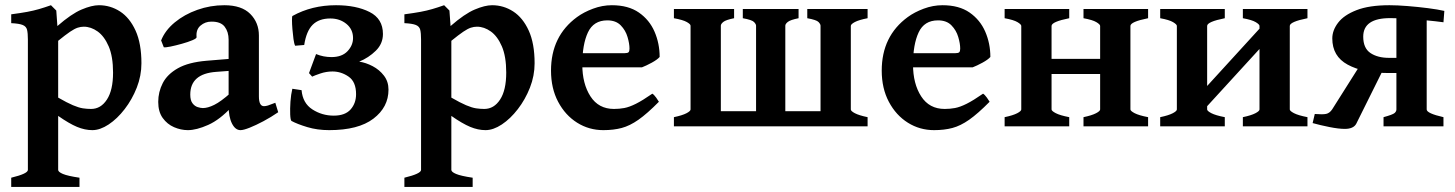

<svg xmlns="http://www.w3.org/2000/svg" viewBox="-20 -489 5629 743"><path d="M337.4 14.6Q308.6 14.6 278.1 2Q247.6 -10.7 205.1 -40.5V168.5Q205.1 176.3 223.4 184.1Q241.7 191.9 287.6 198.7V234.4H23.4V198.7Q87.9 183.1 87.9 168.5V-336.4Q87.9 -360.8 84.7 -373.8Q81.5 -386.7 67.9 -392.3Q54.2 -397.9 23.4 -399.4V-433.6Q60.5 -438.5 85.4 -443.1Q110.4 -447.8 131.3 -453.9Q152.3 -460 177.2 -468.8L197.8 -448.2L202.1 -388.2Q256.3 -435.5 295.7 -452.1Q335 -468.8 362.8 -468.8Q407.2 -468.8 444.6 -444.6Q481.9 -420.4 504.6 -370.6Q527.3 -320.8 527.3 -244.1Q527.3 -195.8 509.3 -149.9Q491.2 -104 462.4 -66.7Q433.6 -29.3 400.4 -7.3Q367.2 14.6 337.4 14.6ZM304.2 -385.7Q292.5 -385.7 280.5 -381.8Q268.6 -377.9 251.2 -366.2Q233.9 -354.5 205.1 -331.1V-111.3Q239.7 -91.3 262.2 -81.8Q284.7 -72.3 300.8 -69.8Q316.9 -67.4 332.5 -67.4Q370.1 -67.4 393.8 -103.8Q417.5 -140.1 417.5 -208Q417.5 -270.5 400.6 -309.6Q383.8 -348.6 357.9 -367.2Q332 -385.7 304.2 -385.7Z M910.6 14.6Q890.6 14.6 877.7 -11Q864.7 -36.6 864.7 -80.1V-335.4Q864.7 -365.7 849.4 -385.7Q834 -405.8 797.4 -405.3Q773.9 -405.3 755.9 -389.9Q737.8 -374.5 740.7 -345.2Q741.2 -340.3 724.4 -333.3Q707.5 -326.2 683.8 -319.6Q660.2 -313 639.9 -308.8Q619.6 -304.7 613.8 -306.2L603.5 -332.5Q618.7 -371.1 656 -402.1Q693.4 -433.1 743.7 -450.9Q793.9 -468.8 848.1 -468.8Q915 -468.8 948.5 -435.1Q981.9 -401.4 981.9 -351.6V-116.2Q981.9 -78.1 1001.5 -78.1Q1008.3 -78.1 1017.1 -80.8Q1025.9 -83.5 1045.4 -91.3L1056.6 -54.7Q1028.8 -35.6 999.5 -20Q970.2 -4.4 946.3 5.1Q922.4 14.6 910.6 14.6ZM707 14.6Q680.2 14.6 653.6 3.2Q627 -8.3 609.6 -32.5Q592.3 -56.6 592.3 -94.7Q592.3 -133.3 609.9 -167.5Q627.4 -201.7 668.5 -224.9Q709.5 -248 779.3 -253.9L921.9 -265.6L926.8 -219.2L816.4 -210.9Q716.3 -203.6 716.3 -123Q716.3 -100.6 724.9 -89.4Q733.4 -78.1 745.1 -74.5Q756.8 -70.8 765.1 -70.8Q784.2 -70.8 809.3 -83.3Q834.5 -95.7 873 -129.9L877 -75.7Q831.1 -25.9 785.6 -5.6Q740.2 14.6 707 14.6Z M1483.4 -142.1Q1483.4 -74.2 1425 -29.8Q1366.7 14.6 1253.9 14.6Q1208 14.6 1169.2 2.9Q1130.4 -8.8 1107.9 -21Q1104 -24.4 1103 -46.1Q1102.1 -67.9 1104 -95.7Q1106 -123.5 1111.3 -145.5L1147 -140.1Q1151.4 -89.8 1188.7 -65.7Q1226.1 -41.5 1271.5 -41.5Q1315.4 -41.5 1336.7 -65.4Q1357.9 -89.4 1357.9 -124.5Q1357.9 -172.4 1329.1 -192.4Q1300.3 -212.4 1266.6 -212.4Q1242.7 -212.4 1219.7 -204.6Q1196.8 -196.8 1188 -192.4L1175.8 -206.1L1203.1 -279.8Q1231.4 -268.1 1262.7 -268.1Q1303.2 -268.1 1324.7 -290.8Q1346.2 -313.5 1346.2 -341.8Q1346.2 -375.5 1320.6 -396.5Q1294.9 -417.5 1258.3 -417.5Q1214.4 -417.5 1189.9 -393.1Q1165.5 -368.7 1157.2 -314.9L1122.1 -312Q1118.2 -319.8 1115.7 -337.9Q1113.3 -356 1111.6 -376.2Q1109.9 -396.5 1109.9 -411.4Q1109.9 -426.3 1111.8 -427.2Q1186.5 -468.8 1280.3 -468.8Q1358.4 -468.8 1410.2 -442.6Q1461.9 -416.5 1461.9 -357.4Q1461.9 -319.8 1434.3 -292.7Q1406.7 -265.6 1370.1 -250.5Q1396 -246.6 1422.1 -232.9Q1448.2 -219.2 1465.8 -196.3Q1483.4 -173.3 1483.4 -142.1Z M1858.9 14.6Q1830.1 14.6 1799.6 2Q1769 -10.7 1726.6 -40.5V168.5Q1726.6 176.3 1744.9 184.1Q1763.2 191.9 1809.1 198.7V234.4H1544.9V198.7Q1609.4 183.1 1609.4 168.5V-336.4Q1609.4 -360.8 1606.2 -373.8Q1603 -386.7 1589.4 -392.3Q1575.7 -397.9 1544.9 -399.4V-433.6Q1582 -438.5 1606.9 -443.1Q1631.8 -447.8 1652.8 -453.9Q1673.8 -460 1698.7 -468.8L1719.2 -448.2L1723.6 -388.2Q1777.8 -435.5 1817.1 -452.1Q1856.4 -468.8 1884.3 -468.8Q1928.7 -468.8 1966.1 -444.6Q2003.4 -420.4 2026.1 -370.6Q2048.8 -320.8 2048.8 -244.1Q2048.8 -195.8 2030.8 -149.9Q2012.7 -104 1983.9 -66.7Q1955.1 -29.3 1921.9 -7.3Q1888.7 14.6 1858.9 14.6ZM1825.7 -385.7Q1814 -385.7 1802 -381.8Q1790 -377.9 1772.7 -366.2Q1755.4 -354.5 1726.6 -331.1V-111.3Q1761.2 -91.3 1783.7 -81.8Q1806.2 -72.3 1822.3 -69.8Q1838.4 -67.4 1854 -67.4Q1891.6 -67.4 1915.3 -103.8Q1939 -140.1 1939 -208Q1939 -270.5 1922.1 -309.6Q1905.3 -348.6 1879.4 -367.2Q1853.5 -385.7 1825.7 -385.7Z M2532.7 -268.6Q2523.9 -258.3 2502 -246.3Q2480 -234.4 2464.4 -228.5H2169.4L2170.4 -283.2H2397.5Q2408.7 -283.2 2412.4 -286.9Q2416 -290.5 2416 -300.8Q2416 -320.3 2408.4 -345.9Q2400.9 -371.6 2382.1 -390.9Q2363.3 -410.2 2330.1 -410.2Q2276.9 -410.2 2255.1 -363.5Q2233.4 -316.9 2233.4 -239.3Q2233.4 -165 2264.9 -116.2Q2296.4 -67.4 2356 -67.4Q2376.5 -67.4 2396 -71Q2415.5 -74.7 2440.9 -87.4Q2466.3 -100.1 2504.4 -126.5Q2510.7 -123 2519.3 -111.1Q2527.8 -99.1 2529.8 -95.2Q2484.4 -49.3 2450.7 -25.6Q2417 -2 2385.5 6.3Q2354 14.6 2314.9 14.6Q2259.3 14.6 2213.4 -14.2Q2167.5 -43 2139.9 -95Q2112.3 -147 2112.3 -215.8Q2112.3 -349.1 2212.9 -422.9Q2238.8 -441.9 2274.7 -455.3Q2310.5 -468.8 2347.7 -468.8Q2411.6 -468.8 2452.4 -440.4Q2493.2 -412.1 2512.9 -366.5Q2532.7 -320.8 2532.7 -268.6Z M3070.3 -454.1V-418.5Q3038.6 -412.1 3028.8 -404.3Q3019 -396.5 3019 -389.6V-58.6H3155.3V-389.6Q3155.3 -395.5 3147.5 -403.8Q3139.6 -412.1 3104 -418.5V-454.1H3337.4V-418.5Q3304.2 -412.1 3288.3 -403.8Q3272.5 -395.5 3272.5 -388.7V-65.4Q3272.5 -59.1 3288.3 -50.8Q3304.2 -42.5 3337.4 -35.6V0H2587.9V-35.6Q2620.6 -42.5 2636.5 -50.8Q2652.3 -59.1 2652.3 -65.4V-389.6Q2652.3 -395.5 2637.7 -403.8Q2623 -412.1 2587.9 -418.5V-454.1H2820.8V-418.5Q2789.1 -412.1 2779.3 -404.3Q2769.5 -396.5 2769.5 -389.6V-58.6H2905.8V-389.6Q2905.8 -395.5 2897.9 -403.8Q2890.1 -412.1 2854.5 -418.5V-454.1Z M3812.5 -268.6Q3803.7 -258.3 3781.7 -246.3Q3759.8 -234.4 3744.1 -228.5H3449.2L3450.2 -283.2H3677.2Q3688.5 -283.2 3692.1 -286.9Q3695.8 -290.5 3695.8 -300.8Q3695.8 -320.3 3688.2 -345.9Q3680.7 -371.6 3661.9 -390.9Q3643.1 -410.2 3609.9 -410.2Q3556.6 -410.2 3534.9 -363.5Q3513.2 -316.9 3513.2 -239.3Q3513.2 -165 3544.7 -116.2Q3576.2 -67.4 3635.7 -67.4Q3656.2 -67.4 3675.8 -71Q3695.3 -74.7 3720.7 -87.4Q3746.1 -100.1 3784.2 -126.5Q3790.5 -123 3799.1 -111.1Q3807.6 -99.1 3809.6 -95.2Q3764.2 -49.3 3730.5 -25.6Q3696.8 -2 3665.3 6.3Q3633.8 14.6 3594.7 14.6Q3539.1 14.6 3493.2 -14.2Q3447.3 -43 3419.7 -95Q3392.1 -147 3392.1 -215.8Q3392.1 -349.1 3492.7 -422.9Q3518.6 -441.9 3554.4 -455.3Q3590.3 -468.8 3627.4 -468.8Q3691.4 -468.8 3732.2 -440.4Q3772.9 -412.1 3792.7 -366.5Q3812.5 -320.8 3812.5 -268.6Z M3986.8 -202.6V-261.2H4288.6V-202.6ZM3867.7 0V-35.6Q3900.4 -42.5 3916.3 -50.8Q3932.1 -59.1 3932.1 -65.4V-388.7Q3932.1 -394.5 3917.5 -403.3Q3902.8 -412.1 3867.7 -418.5V-454.1H4117.7V-418.5Q4049.3 -404.8 4049.3 -388.7V-65.4Q4049.3 -59.6 4065.7 -51Q4082 -42.5 4117.7 -35.6V0ZM4172.9 0V-35.6Q4205.6 -42.5 4221.4 -50.8Q4237.3 -59.1 4237.3 -65.4V-388.7Q4237.3 -394.5 4222.7 -403.3Q4208 -412.1 4172.9 -418.5V-454.1H4422.9V-418.5Q4354.5 -404.8 4354.5 -388.7V-65.4Q4354.5 -59.6 4370.8 -51Q4387.2 -42.5 4422.9 -35.6V0Z M4588.9 -9.8V-87.9L4878.9 -405.3V-326.7ZM4469.7 0V-35.6Q4502.4 -42.5 4518.3 -50.8Q4534.2 -59.1 4534.2 -65.4V-388.7Q4534.2 -394.5 4519.5 -403.3Q4504.9 -412.1 4469.7 -418.5V-454.1H4719.7V-418.5Q4651.4 -404.8 4651.4 -388.7V-65.4Q4651.4 -59.6 4667.7 -51Q4684.1 -42.5 4719.7 -35.6V0ZM4789.6 0V-35.6Q4822.3 -42.5 4838.1 -50.8Q4854 -59.1 4854 -65.4V-388.7Q4854 -394.5 4839.4 -403.3Q4824.7 -412.1 4789.6 -418.5V-454.1H5039.6V-418.5Q4971.2 -404.8 4971.2 -388.7V-65.4Q4971.2 -59.6 4987.5 -51Q5003.9 -42.5 5039.6 -35.6V0Z M5356.9 -468.8Q5386.7 -468.8 5426.8 -465.6Q5466.8 -462.4 5505.4 -457.5Q5543.9 -452.6 5569.3 -446.8L5565.9 -402.8Q5538.1 -406.7 5498.8 -410.4Q5459.5 -414.1 5421.4 -416.5Q5383.3 -418.9 5359.9 -418.9Q5255.4 -418.9 5255.4 -347.2Q5255.4 -302.7 5283.2 -283.9Q5311 -265.1 5355.5 -265.1H5398.4L5395.5 -206.5H5348.6Q5254.9 -206.5 5195.3 -238.8Q5135.7 -271 5135.7 -340.3Q5135.7 -371.6 5158.2 -401.1Q5180.7 -430.7 5229.5 -449.7Q5278.3 -468.8 5356.9 -468.8ZM5334 0V-35.6Q5370.1 -45.4 5377 -51.8Q5383.8 -58.1 5383.8 -65.4V-447.3L5501 -437.5V-65.4Q5501 -50.3 5565.9 -35.6V0ZM5067.9 -47.9Q5098.6 -45.4 5112.1 -48.3Q5125.5 -51.3 5135.3 -65.9L5257.8 -259.8L5335 -224.6L5228.5 -10.3Q5217.8 9.8 5184.1 9.8Q5160.6 9.8 5125 2.7Q5089.4 -4.4 5059.6 -12.7Z"/></svg>

Font: Gentium Plus
Style: Bold
Weight: 700
Designer: Victor Gaultney, Annie Olsen, Iska Routamaa, Becca Hirsbrunner
Foundry: SIL International
Version: Version 6.101